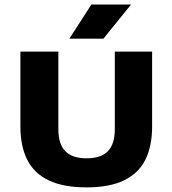

<svg xmlns="http://www.w3.org/2000/svg" viewBox="-20 -824 765 852"><path d="M364.5 7.5Q261.5 7.5 196.5 -23.5Q131.5 -54.5 101 -114.8Q70.5 -175 70.5 -263V-595H239V-251Q239 -184 270 -152.8Q301 -121.5 364 -121.5Q427.5 -121.5 458.5 -152.8Q489.5 -184 489.5 -251V-595H655V-263Q655 -175 624.8 -114.8Q594.5 -54.5 530 -23.5Q465.5 7.5 364.5 7.5ZM288 -652.5 385.5 -804H561.5L439 -652.5Z"/></svg>

Font: Encode Sans SC SemiExpanded
Style: Bold
Weight: 700
Width: 6
Designer: Multiple Designers
Foundry: Impallari Type
Version: Version 3.002